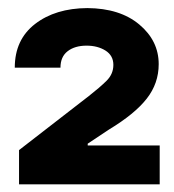

<svg xmlns="http://www.w3.org/2000/svg" viewBox="-20 -826 436 482"><path d="M27.8 -363.3V-449.2L203.1 -585Q230 -606 247.3 -623Q264.6 -640.1 264.6 -663.1Q264.6 -686.5 244.9 -699Q225.1 -711.4 197.3 -711.4Q168 -711.4 149.9 -697.5Q131.8 -683.6 131.8 -656.2H17.1Q17.1 -726.6 68.1 -765.9Q119.1 -805.2 199.2 -805.7Q281.2 -805.2 329.8 -764.4Q378.4 -723.6 378.4 -665Q378.4 -616.7 348.4 -578.4Q318.4 -540 253.9 -501L200.2 -465.3V-460.9H380.9V-363.3Z"/></svg>

Font: Inter Tight ExtraBold
Style: Regular
Weight: 800
Designer: Rasmus Andersson
Foundry: rsms
Version: Version 3.004; ttfautohint (v1.8.4.7-5d5b)